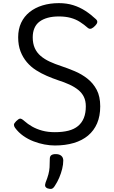

<svg xmlns="http://www.w3.org/2000/svg" viewBox="-20 -910 728 1226"><path d="M330 19Q299 19 264 12.5Q229 6 194 -7.5Q159 -21 128.5 -42.5Q98 -64 76 -94Q69 -104 69 -113Q69 -122 83 -136Q98 -151 107.5 -152.5Q117 -154 136 -137Q157 -118 185 -102Q213 -86 249 -76Q285 -66 330 -66Q380 -66 417 -75.5Q454 -85 478.5 -105.5Q503 -126 515.5 -157Q528 -188 528 -231Q528 -266 515.5 -291.5Q503 -317 479.5 -336Q456 -355 423.5 -370Q391 -385 350 -398Q315 -410 279 -425.5Q243 -441 210 -462Q177 -483 151.5 -513Q126 -543 111 -582Q96 -621 96 -672Q96 -724 115 -764.5Q134 -805 169 -833Q204 -861 251.5 -875.5Q299 -890 356 -890Q406 -890 447.5 -877Q489 -864 524.5 -841Q560 -818 592 -788Q603 -778 601 -767.5Q599 -757 588 -746Q576 -733 564.5 -728Q553 -723 542 -731Q517 -753 490.5 -770Q464 -787 431 -796Q398 -805 356 -805Q316 -805 285 -796.5Q254 -788 232.5 -772Q211 -756 200 -730.5Q189 -705 189 -672Q189 -632 202 -603Q215 -574 239.5 -553Q264 -532 297.5 -516.5Q331 -501 371 -488Q413 -474 457 -455.5Q501 -437 538 -408Q575 -379 597.5 -336.5Q620 -294 620 -231Q620 -169 600 -122.5Q580 -76 542.5 -44.5Q505 -13 451 3Q397 19 330 19ZM284 293Q272 288 269 279.5Q266 271 271 256Q283 226 289 203.5Q295 181 296.5 158Q298 135 298 105Q298 88 307.5 81Q317 74 336 74Q359 74 371.5 85Q384 96 384 115Q384 140 377 168.5Q370 197 358 225Q346 253 330 277Q320 293 310 295.5Q300 298 284 293Z"/></svg>

Font: Playwrite IT Moderna
Style: Regular
Weight: 400
Designer: Veronika Burian, José Scaglione
Foundry: TypeTogether
Version: Version 1.002